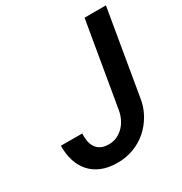

<svg xmlns="http://www.w3.org/2000/svg" viewBox="-168 -837 924 973"><g transform="rotate(-30 294.0 -350.5)"><path d="M463.4 -710.9 379.4 -217.3Q375 -192.4 364 -169.7Q353 -147 336.4 -130.4Q319.3 -112.8 297.1 -102.8Q274.9 -92.8 248 -93.3Q221.2 -93.8 203.9 -102.8Q186.5 -111.8 176.3 -127.4Q166 -142.6 162.4 -163.6Q158.7 -184.6 159.7 -208.5L35.2 -209Q34.2 -160.2 46.9 -120.1Q59.6 -80.1 85.4 -51.3Q110.8 -22.5 149.4 -6.6Q188 9.3 237.8 9.8Q289.1 10.7 334.2 -5.9Q379.4 -22.5 415 -53.2Q450.2 -84 473.9 -126Q497.6 -168 504.9 -217.8L588.4 -710.9Z"/></g></svg>

Font: Roboto Mono SemiBold
Style: Italic
Weight: 600
Italic angle: -10°
Monospace: yes
Designer: Google
Version: Version 3.000